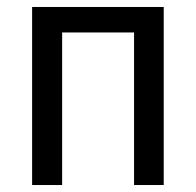

<svg xmlns="http://www.w3.org/2000/svg" viewBox="-20 -530 562 550"><path d="M72 0V-510H449V0H364V-437H158V0Z"/></svg>

Font: Saira Semi Condensed
Style: Regular
Weight: 400
Width: 4
Designer: Hector Gatti with collaboration of the Omnibus-Type team
Foundry: Omnibus-Type
Version: Version 1.001; ttfautohint (v1.8)